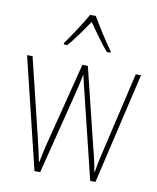

<svg xmlns="http://www.w3.org/2000/svg" viewBox="-85 -829 734 896"><g transform="rotate(10 282.0 -381.5)"><path d="M296 -763H269C245 -720 197 -647 172 -613V-606H189C219 -640 257 -695 282 -732C310 -693 345 -641 376 -606H393V-613C373 -638 322 -718 296 -763ZM309 -389 404 0H429L552 -527H527L440 -153C430 -110 426 -95 418 -45H416C410 -79 402 -116 391 -156L300 -527H274L181 -161C169 -117 160 -73 155 -46H153C146 -80 139 -111 128 -157L38 -527H12L140 0H167L265 -389C273 -421 280 -451 286 -482H287C294 -451 300 -422 309 -389Z"/></g></svg>

Font: Noto Sans Thai Looped Condensed Thin
Style: Regular
Weight: 100
Width: 3
Designer: Sasikarn Vongin, Ben Mitchell
Foundry: The Fontpad Ltd
Version: Version 1.001